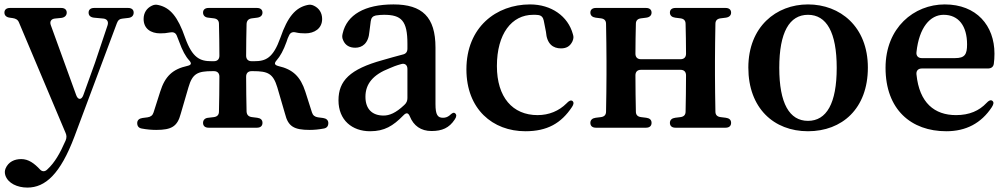

<svg xmlns="http://www.w3.org/2000/svg" viewBox="-27 -571 4559 869"><path d="M97 278C178 278 246 217 310 47L502 -466C507 -480 515 -486 529 -487L555 -490C570 -492 578 -501 578 -514C578 -527 569 -535 553 -535H399C383 -535 374 -527 374 -514C374 -501 382 -493 398 -491L441 -487C458 -485 465 -473 460 -457L403 -287L350 -140C342 -118 326 -118 318 -140L203 -457C197 -473 204 -485 221 -487L251 -490C266 -492 275 -501 275 -514C275 -527 266 -535 250 -535H18C2 -535 -7 -527 -7 -514C-7 -501 2 -493 17 -491L31 -489C44 -487 54 -482 59 -469L270 31C275 42 275 53 270 65C245 122 221 165 187 196C176 207 164 206 155 197C128 168 102 149 69 149C39 149 11 161 -2 192C-6 203 -6 211 -3 222C9 259 52 278 97 278Z M594 -14C594 0 601 9 616 11C637 15 659 17 680 17C750 17 776 1 791 -56L826 -176C844 -238 867 -249 935 -249H941C957 -249 966 -240 966 -224C966 -169 965 -112 964 -66C964 -51 956 -43 941 -41L916 -38C901 -37 892 -28 892 -15C892 -1 901 7 917 7H1136C1152 7 1161 -1 1161 -15C1161 -29 1152 -36 1137 -38L1113 -41C1098 -43 1090 -51 1089 -66C1088 -112 1087 -169 1087 -224C1087 -240 1096 -249 1112 -249H1118C1186 -249 1209 -238 1228 -176L1263 -56C1277 1 1303 17 1375 17C1395 17 1416 15 1437 11C1452 9 1459 0 1459 -14C1459 -27 1450 -35 1435 -37L1412 -40C1398 -42 1389 -49 1385 -62L1355 -156C1333 -224 1299 -257 1233 -272C1215 -277 1213 -284 1225 -298C1241 -316 1256 -343 1270 -382C1273 -393 1277 -402 1281 -410C1287 -424 1298 -428 1313 -424C1326 -421 1339 -420 1355 -420C1396 -420 1431 -442 1431 -485C1431 -513 1417 -534 1394 -545C1384 -550 1375 -551 1363 -548C1311 -536 1275 -496 1242 -400C1209 -308 1176 -294 1124 -294H1112C1096 -294 1087 -303 1087 -319C1087 -367 1088 -420 1089 -463C1090 -478 1098 -486 1113 -488L1137 -491C1152 -493 1161 -501 1161 -514C1161 -527 1152 -535 1136 -535H917C901 -535 892 -527 892 -514C892 -501 901 -492 916 -491L941 -488C956 -486 964 -478 964 -463C965 -420 966 -367 966 -319C966 -303 957 -294 941 -294H930C879 -294 844 -308 811 -400C778 -496 743 -536 691 -548C679 -551 670 -550 660 -545C637 -534 623 -513 623 -485C623 -441 656 -420 698 -420C714 -420 727 -421 741 -424C756 -427 767 -424 773 -410C777 -401 780 -392 784 -382C798 -343 813 -315 830 -297C841 -284 839 -277 822 -273C754 -258 720 -226 698 -156L668 -62C664 -49 655 -42 641 -40L618 -37C603 -35 594 -27 594 -14Z M1648 23C1713 23 1752 -1 1798 -48C1812 -63 1821 -61 1828 -44C1845 -2 1878 22 1926 22C1974 22 2006 8 2031 -30C2040 -43 2040 -52 2033 -58C2026 -64 2019 -59 2007 -48C1998 -41 1989 -38 1978 -38C1954 -38 1944 -51 1944 -100V-356C1944 -494 1884 -551 1754 -551C1624 -551 1543 -504 1524 -420C1521 -408 1521 -400 1526 -389C1536 -365 1556 -355 1581 -355C1612 -355 1641 -374 1645 -428L1651 -475C1653 -490 1660 -498 1674 -501C1687 -503 1699 -504 1711 -504C1790 -504 1817 -477 1817 -373V-351C1817 -336 1810 -327 1795 -324C1764 -316 1733 -307 1705 -299C1556 -258 1505 -205 1505 -117C1505 -27 1567 23 1648 23ZM1627 -133C1627 -191 1661 -233 1736 -262C1749 -268 1767 -275 1789 -281C1806 -286 1817 -276 1817 -259V-127C1817 -115 1813 -105 1803 -96C1764 -59 1735 -48 1709 -48C1658 -48 1627 -77 1627 -133Z M2351 23C2450 23 2513 -13 2562 -87C2570 -99 2571 -108 2564 -114C2557 -119 2548 -115 2537 -103C2503 -69 2458 -50 2406 -50C2293 -50 2222 -131 2222 -272C2222 -418 2289 -504 2386 -504C2394 -504 2402 -504 2409 -503C2424 -501 2431 -492 2434 -478L2444 -427C2448 -371 2477 -352 2512 -352C2536 -352 2553 -361 2564 -384C2569 -396 2570 -404 2566 -416C2544 -498 2468 -551 2372 -551C2219 -551 2084 -448 2084 -257C2084 -77 2203 23 2351 23Z M2670 7H2897C2913 7 2922 -1 2922 -15C2922 -29 2913 -36 2898 -38L2874 -41C2859 -43 2851 -51 2851 -66C2850 -113 2849 -172 2849 -230C2849 -246 2858 -255 2874 -255H3053C3069 -255 3078 -246 3078 -230C3078 -172 3077 -113 3076 -66C3076 -51 3068 -43 3053 -41L3029 -38C3014 -36 3005 -28 3005 -15C3005 -1 3014 7 3030 7H3257C3273 7 3282 -1 3282 -15C3282 -29 3273 -36 3258 -38L3234 -41C3219 -43 3211 -51 3211 -66C3210 -120 3209 -187 3209 -232V-296C3209 -342 3210 -409 3211 -463C3211 -478 3219 -486 3234 -488L3258 -491C3273 -493 3282 -501 3282 -514C3282 -527 3273 -535 3257 -535H3030C3014 -535 3005 -527 3005 -514C3005 -501 3014 -493 3029 -491L3053 -488C3068 -486 3076 -478 3076 -463C3077 -422 3078 -372 3078 -328C3078 -312 3069 -303 3053 -303H2874C2858 -303 2849 -312 2849 -328C2849 -372 2850 -422 2851 -463C2851 -478 2859 -486 2874 -488L2898 -491C2913 -493 2922 -501 2922 -514C2922 -527 2913 -535 2897 -535H2670C2654 -535 2645 -527 2645 -514C2645 -501 2654 -493 2669 -491L2693 -488C2708 -486 2716 -478 2716 -463C2717 -409 2718 -342 2718 -296V-232C2718 -187 2717 -120 2716 -66C2716 -51 2708 -43 2693 -41L2669 -38C2654 -36 2645 -28 2645 -15C2645 -1 2654 7 2670 7Z M3630 23C3784 23 3901 -79 3901 -265C3901 -451 3775 -551 3630 -551C3486 -551 3360 -450 3360 -265C3360 -82 3475 23 3630 23ZM3500 -264C3500 -425 3546 -504 3630 -504C3714 -504 3760 -425 3760 -264C3760 -103 3714 -24 3630 -24C3546 -24 3500 -103 3500 -264Z M4256 23C4345 23 4414 -13 4462 -86C4471 -100 4472 -109 4464 -115C4457 -120 4448 -116 4438 -105C4405 -70 4361 -50 4300 -50C4203 -50 4134 -105 4121 -234C4119 -251 4129 -261 4145 -261H4444C4459 -261 4469 -268 4471 -282C4473 -296 4474 -311 4474 -328C4474 -455 4393 -551 4249 -551C4110 -551 3981 -446 3981 -264C3981 -75 4097 23 4256 23ZM4121 -335C4133 -447 4183 -504 4244 -504C4312 -504 4350 -453 4350 -370C4350 -325 4340 -308 4296 -308H4145C4129 -308 4119 -318 4121 -335Z"/></svg>

Font: 寒蝉锦书宋Pro Soft
Style: Regular
Weight: 700
Designer: 寒蝉锦书宋{Warren} 思源宋体{Ryoko NISHIZUKA 西塚涼子 (kana & ideographs); Frank Grießhammer (Latin, Greek & Cyrillic); Wenlong ZHANG 
Foundry: Adobe & ChillType
Version: Version 2.000;Glyphs 3.1.1 (3135)